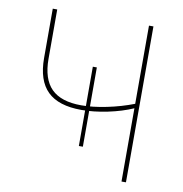

<svg xmlns="http://www.w3.org/2000/svg" viewBox="-79 -774 810 849"><g transform="rotate(10 326.0 -350.0)"><path d="M522 0H542V-700H522V-349Q465 -327 402 -314Q339 -301 288 -301Q197 -301 153.5 -344.5Q110 -388 110 -479V-700H90V-479Q90 -378 139.5 -329.5Q189 -281 292 -281Q347 -281 409.5 -294Q472 -307 522 -329ZM309 -122H327V-478H309Z"/></g></svg>

Font: Fixel Variable
Style: Regular
Weight: 100
Width: 3
Designer: AlfaBravo + MacPaw
Foundry: Kyrylo Tkachov, Marchela Mozhyna, Serhii Makarenko, Maria Weinstein, Zakhar Kryvoshyya
Version: Version 1.211